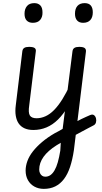

<svg xmlns="http://www.w3.org/2000/svg" viewBox="-20 -815 656 1229"><path d="M194 17Q161 17 137.5 6.5Q114 -4 100 -24Q86 -44 81 -73.5Q76 -103 81 -141L123 -487Q125 -502 135.5 -508.5Q146 -515 166 -515Q192 -515 202 -507.5Q212 -500 209 -484L167 -140Q160 -94 171 -76Q182 -58 215 -58Q229 -58 235.5 -46.5Q242 -35 240 -20.5Q238 -6 226.5 5.5Q215 17 194 17ZM190 -669Q165 -669 151 -683.5Q137 -698 137 -727Q137 -757 152.5 -776Q168 -795 200 -795Q224 -795 238 -780.5Q252 -766 252 -736Q253 -707 237.5 -688Q222 -669 190 -669ZM193 17Q179 17 172.5 5.5Q166 -6 168 -20.5Q170 -35 181 -46.5Q192 -58 213 -58Q243 -58 271.5 -71Q300 -84 326.5 -111Q353 -138 379 -179.5Q405 -221 430 -276Q437 -290 449 -289.5Q461 -289 469 -279.5Q477 -270 473 -258Q447 -188 416.5 -136Q386 -84 351.5 -50Q317 -16 277.5 0.5Q238 17 193 17ZM433 -17Q451 -27 468 -36Q485 -45 501 -53Q517 -61 531 -67Q545 -73 556 -78Q572 -85 581.5 -78Q591 -71 594.5 -57.5Q598 -44 594 -30.5Q590 -17 576 -11Q560 -3 542.5 6.5Q525 16 506 26Q487 36 468 46.5Q449 57 429 67ZM260 394Q227 394 200.5 379.5Q174 365 159 338.5Q144 312 144 277Q144 247 155.5 215.5Q167 184 191 153.5Q215 123 250 93.5Q285 64 330 38Q343 31 355.5 24.5Q368 18 381 10L444 -487Q446 -502 456.5 -508.5Q467 -515 487 -515Q512 -515 522 -507.5Q532 -500 530 -484L453 146Q444 207 428.5 253.5Q413 300 389.5 331Q366 362 334 378Q302 394 260 394ZM270 316Q288 316 302.5 306Q317 296 329 275.5Q341 255 350 223.5Q359 192 366 149L369 99Q362 103 355.5 107Q349 111 342 115Q315 132 294 150.5Q273 169 259 188.5Q245 208 238 228.5Q231 249 231 270Q231 283 236 293.5Q241 304 249.5 310Q258 316 270 316ZM512 -669Q487 -669 473.5 -684Q460 -699 460 -727Q460 -760 476 -777.5Q492 -795 522 -795Q548 -795 561 -780Q574 -765 574 -736Q574 -704 558 -686.5Q542 -669 512 -669Z"/></svg>

Font: Playwrite GB J
Style: Italic
Weight: 400
Italic angle: -7.01216°
Designer: Veronika Burian, José Scaglione
Foundry: TypeTogether
Version: Version 1.002